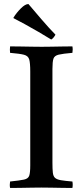

<svg xmlns="http://www.w3.org/2000/svg" viewBox="-20 -931 410 952"><path d="M240 -589V-124Q240 -93 242 -75Q244 -57 253 -49Q262 -41 282 -37.5Q302 -34 339 -31Q342 -15 339 1Q319 1 290 0.5Q261 0 232.5 -0.5Q204 -1 185 -1Q166 -1 137.5 -0.5Q109 0 80.5 0.5Q52 1 30 1Q27 -14 30 -31Q78 -36 99 -40.5Q120 -45 125 -60Q130 -75 130 -111V-576Q130 -618 125 -636Q120 -654 99 -659.5Q78 -665 30 -669Q28 -684 30 -701Q51 -701 80.5 -700.5Q110 -700 139 -699.5Q168 -699 187 -699Q206 -699 234 -699.5Q262 -700 291 -700.5Q320 -701 339 -701Q342 -686 339 -669Q292 -665 271 -660Q250 -655 245 -640Q240 -625 240 -589ZM47 -841V-844Q62 -868 83.5 -889.5Q105 -911 121 -911Q149 -878 185 -836Q221 -794 255 -759Q245 -741 234 -735Q207 -752 171.5 -772.5Q136 -793 102.5 -811.5Q69 -830 47 -841Z"/></svg>

Font: Tiro Telugu
Style: Regular
Weight: 400
Designer: Telugu: John Hudson & Fiona Ross. Latin: John Hudson.
Foundry: Tiro Typeworks Ltd.
Version: Version 1.52